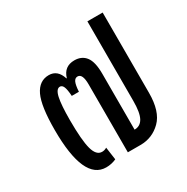

<svg xmlns="http://www.w3.org/2000/svg" viewBox="-140 -707 819 839"><g transform="rotate(-30 270.0 -287.0)"><path d="M48 -244Q48 -364 72 -414.5Q96 -465 145 -465Q189 -465 205 -414H207Q222 -465 274 -465Q311 -465 331 -439Q351 -413 351 -353V-71Q380 -71 394.5 -97Q409 -123 409 -183V-584H486V-179Q486 -85 443 -42.5Q400 0 340 0H276V-343Q276 -397 251 -397Q238 -397 231.5 -383Q225 -369 223 -336H187Q185 -369 179 -383Q173 -397 162 -397Q143 -397 135 -360.5Q127 -324 127 -248Q127 -147 139 -102.5Q151 -58 180 -58Q193 -58 204 -65L213 -1Q189 10 162 10Q48 10 48 -244Z"/></g></svg>

Font: Noto Sans Thai Cond
Style: Regular
Weight: 400
Width: 3
Designer: Monotype Design Team
Foundry: Monotype Imaging Inc.
Version: Version 1.000